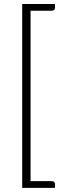

<svg xmlns="http://www.w3.org/2000/svg" viewBox="-20 -778 340 930"><path d="M87.5 132V-758.5H246.5V-740.5Q246.5 -734 242.2 -730Q238 -726 231 -726H128V99.5H231Q238 99.5 242.2 103.5Q246.5 107.5 246.5 114V132Z"/></svg>

Font: Lato TR Light
Style: Regular
Weight: 300
Designer: Lukasz Dziedzic
Foundry: Lukasz Dziedzic
Version: Version 1.104 2013